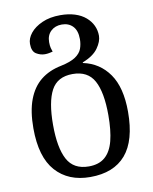

<svg xmlns="http://www.w3.org/2000/svg" viewBox="-88 -614 744 933"><g transform="rotate(-10 283.5 -148.0)"><path d="M282 252Q174 252 112 182.5Q50 113 50 -29Q50 -113 71.5 -170Q93 -227 134 -260Q175 -293 235 -305Q283 -315 307.5 -331.5Q332 -348 340 -370Q348 -392 348 -417Q348 -459 327.5 -480.5Q307 -502 273 -502Q240 -502 219 -482Q198 -462 198 -428Q198 -410 201 -399Q204 -388 207 -380Q199 -378 189 -376Q179 -374 168 -374Q146 -374 125.5 -386.5Q105 -399 105 -436Q105 -463 125.5 -488.5Q146 -514 184 -531Q222 -548 274 -548Q314 -548 345.5 -538Q377 -528 398.5 -509.5Q420 -491 431 -467.5Q442 -444 442 -417Q442 -389 419 -356.5Q396 -324 342 -303V-300Q423 -283 470 -216Q517 -149 517 -29Q517 113 457.5 182.5Q398 252 282 252ZM284 200Q334 200 364 174Q394 148 407 97Q420 46 420 -29Q420 -142 389 -199Q358 -256 283 -256Q208 -256 177.5 -199Q147 -142 147 -29Q147 84 178 142Q209 200 284 200Z"/></g></svg>

Font: Noto Serif Georgian
Style: Regular
Weight: 400
Designer: Monotype Design Team, Akaki Razmadze
Foundry: Google LLC
Version: Version 2.002